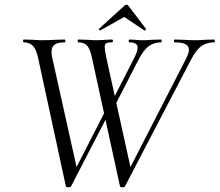

<svg xmlns="http://www.w3.org/2000/svg" viewBox="-20 -793 933 816"><path d="M313 -613Q310 -613 310 -619Q310 -625 313 -625L349 -624Q375 -622 388 -622Q406 -622 430 -624L455 -625Q460 -625 460 -619Q460 -613 455 -613Q438 -613 431.5 -609Q425 -605 425 -593Q425 -581 431 -552L538 -67L498 -12L770 -542Q783 -568 783 -581Q783 -597 768.5 -605Q754 -613 723 -613Q719 -613 719 -619Q719 -625 723 -625L758 -624Q788 -622 811 -622Q827 -622 851 -624L889 -625Q893 -625 893 -619Q893 -613 889 -613Q859 -613 836 -597Q813 -581 790 -536L511 -1Q510 3 500 3Q491 3 490 -1L372 -542Q364 -582 351.5 -597.5Q339 -613 313 -613ZM81 -613Q78 -613 78 -619Q78 -625 81 -625L118 -624Q144 -622 158 -622Q184 -622 218 -624L254 -625Q258 -625 258 -619Q258 -613 254 -613Q227 -613 213 -604Q199 -595 199 -572Q199 -559 201 -552L309 -67L269 -12L439 -344L450 -326L282 -1Q279 3 270 3Q261 3 260 -1L143 -542Q135 -581 121 -597Q107 -613 81 -613ZM447 -344 548 -542Q565 -574 565 -591Q565 -613 530 -613Q527 -613 527 -619Q527 -625 530 -625L553 -624Q573 -622 589 -622Q604 -622 628 -624L664 -625Q667 -625 667 -619Q667 -613 664 -613Q635 -613 612.5 -597Q590 -581 567 -536L459 -326ZM406 -664Q403 -664 401 -666.5Q399 -669 401 -671L508 -768Q513 -773 517 -773Q523 -773 526 -768L600 -671V-670Q600 -667 597.5 -664.5Q595 -662 593 -664L508 -721L407 -664Z"/></svg>

Font: Cormorant Garamond
Style: Italic
Weight: 400
Italic angle: -10°
Designer: Christian Thalmann (Catharsis Fonts)
Foundry: Catharsis Fonts
Version: Version 4.000